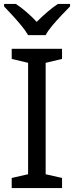

<svg xmlns="http://www.w3.org/2000/svg" viewBox="-20 -964 379 984"><path d="M298 0H40V-52L124 -71V-642L40 -662V-714H298V-662L214 -642V-71L298 -52ZM124 -784Q111 -807 89 -833.5Q67 -860 43 -886Q19 -912 1 -931V-944H61Q87 -927 115 -903Q143 -879 168 -852Q195 -879 223 -903Q251 -927 277 -944H339V-931Q320 -912 295.5 -886Q271 -860 248.5 -833.5Q226 -807 214 -784Z"/></svg>

Font: RS Noto Sans
Style: Regular
Weight: 400
Designer: Monotype Design Team
Foundry: Monotype Imaging Inc.
Version: Version 3.10